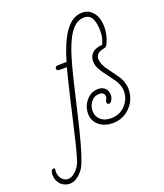

<svg xmlns="http://www.w3.org/2000/svg" viewBox="-435 -855 1104 1296"><g transform="rotate(-20 117.0 -206.5)"><path d="M-161 322Q-176 322 -192.5 316Q-209 310 -223 297Q-251 267 -251 227Q-251 222 -250.5 217Q-250 212 -249 208Q-247 197 -241 192Q-235 187 -230 187Q-218 187 -221 204Q-222 207 -222 210Q-222 213 -222 216Q-222 242 -206 264Q-196 277 -184.5 282.5Q-173 288 -162 288Q-137 288 -114 269Q-91 250 -78 228Q-67 211 -54.5 168Q-42 125 -27.5 64.5Q-13 4 3 -65.5Q19 -135 35.5 -206.5Q52 -278 68 -342L89 -424H44Q32 -424 24 -427Q16 -430 16 -440Q16 -457 38 -457Q44 -457 55.5 -457.5Q67 -458 85 -458H99Q122 -537 151.5 -599.5Q181 -662 220.5 -698.5Q260 -735 313 -735Q357 -735 388.5 -698Q420 -661 420 -589Q420 -566 413 -535.5Q406 -505 395 -482Q384 -459 370 -458Q331 -451 319 -435.5Q307 -420 307 -406Q307 -388 315 -367.5Q323 -347 332 -334L395 -246Q413 -221 421.5 -195Q430 -169 430 -144Q430 -69 379 -16Q328 37 253 37Q197 37 159 8Q116 -25 116 -81Q116 -115 131.5 -145Q147 -175 173.5 -194.5Q200 -214 234 -214Q268 -214 286 -195.5Q304 -177 304 -145Q304 -125 290 -105Q283 -95 272 -95Q258 -95 258 -113Q258 -119 264 -129Q270 -139 270 -145Q270 -180 232 -180Q195 -180 173 -151Q151 -122 151 -88Q151 -48 178 -23Q205 2 252 2Q315 2 355 -40Q396 -83 396 -144Q396 -183 364 -230Q350 -249 336 -268Q322 -287 308 -306Q291 -329 280 -351.5Q269 -374 269 -403Q269 -438 294.5 -460.5Q320 -483 364 -484Q372 -500 378.5 -522Q385 -544 385 -576Q385 -636 367.5 -668Q350 -700 312 -700Q272 -700 241 -671.5Q210 -643 186 -593Q162 -543 142.5 -478Q123 -413 105 -339Q90 -276 73 -204Q56 -132 39 -60Q22 12 5 75Q-12 138 -28 185Q-44 232 -58 254Q-77 283 -104 302.5Q-131 322 -161 322Z"/></g></svg>

Font: Send Flowers
Style: Regular
Weight: 400
Designer: Robert E. Leuschke
Foundry: Robert E. Leuschke
Version: Version 1.010; ttfautohint (v1.8.4.7-5d5b)